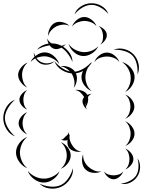

<svg xmlns="http://www.w3.org/2000/svg" viewBox="-97 -1065 878 1176"><path d="M129 -760Q152 -788 190 -796Q228 -804 263 -792Q297 -780 322 -750.5Q347 -721 347 -685Q334 -718 310.5 -745.5Q287 -773 259 -783Q232 -792 196.5 -785.5Q161 -779 129 -760ZM599 -760Q629 -773 663.5 -764.5Q698 -756 721 -732Q744 -708 751.5 -673.5Q759 -639 745 -609Q748 -642 740 -674Q732 -706 714 -725Q695 -744 663.5 -753Q632 -762 599 -760ZM90 -685Q101 -710 128 -728Q155 -746 182 -744Q210 -742 234 -720.5Q258 -699 266 -673Q249 -695 226 -706.5Q203 -718 181 -720Q159 -721 134 -713Q109 -705 90 -685ZM481 -685Q489 -708 511 -725.5Q533 -743 558 -743Q582 -743 604 -725.5Q626 -708 634 -685Q619 -704 598 -711.5Q577 -719 558 -719Q538 -719 517 -711.5Q496 -704 481 -685ZM650 -685Q678 -678 701 -653.5Q724 -629 727 -601Q730 -572 713 -543Q696 -514 670 -502Q690 -523 698 -549Q706 -575 703 -598Q701 -621 687.5 -645Q674 -669 650 -685ZM70 -529Q48 -538 31 -560.5Q14 -583 14 -607Q15 -631 33 -652.5Q51 -674 73 -682Q55 -667 46.5 -646.5Q38 -626 38 -606Q38 -587 45 -566Q52 -545 70 -529ZM465 -507Q440 -516 421 -541Q402 -566 402 -593Q402 -620 421.5 -644.5Q441 -669 466 -678Q445 -661 435.5 -637.5Q426 -614 426 -592Q426 -571 435 -547.5Q444 -524 465 -507ZM274 -659Q298 -664 324.5 -654Q351 -644 364 -623Q377 -603 373.5 -574.5Q370 -546 355 -527Q362 -550 358 -572Q354 -594 344 -611Q334 -627 316 -641Q298 -655 274 -659ZM435 -395Q422 -405 413.5 -423Q405 -441 410 -456Q412 -463 418 -470Q417 -472 416 -474Q408 -487 395 -499Q382 -511 363 -514Q382 -517 404 -510Q426 -503 436 -487L438 -484Q452 -490 465 -491Q451 -485 442 -471Q445 -456 441 -439.5Q437 -423 429 -411Q430 -403 435 -395ZM70 -394Q52 -400 37 -417.5Q22 -435 22 -454Q22 -473 37 -490Q52 -507 70 -513Q56 -501 51 -485Q46 -469 46 -454Q46 -439 51 -422.5Q56 -406 70 -394ZM670 -486Q692 -478 709 -456.5Q726 -435 726 -412Q726 -389 709 -367.5Q692 -346 670 -338Q688 -353 695 -373Q702 -393 702 -412Q702 -430 695 -450.5Q688 -471 670 -486ZM-5 -230Q-38 -242 -57.5 -274.5Q-77 -307 -77 -342Q-77 -377 -57.5 -409.5Q-38 -442 -5 -454Q-32 -431 -49.5 -400.5Q-67 -370 -67 -342Q-67 -314 -49.5 -283.5Q-32 -253 -5 -230ZM430 -437Q427 -424 428 -414Q431 -425 430 -437ZM70 -242Q50 -250 33.5 -269.5Q17 -289 17 -310Q17 -331 33.5 -351Q50 -371 70 -378Q54 -364 47.5 -345.5Q41 -327 41 -310Q41 -293 47.5 -274.5Q54 -256 70 -242ZM670 -322Q692 -314 709.5 -292Q727 -270 727 -246Q727 -222 709.5 -200.5Q692 -179 670 -171Q688 -186 695.5 -206.5Q703 -227 703 -246Q703 -265 695.5 -286Q688 -307 670 -322ZM323 -256Q326 -248 327 -237Q329 -240 331 -243Q326 -224 331 -206.5Q336 -189 345 -176Q353 -162 367 -150.5Q381 -139 401 -137Q382 -132 358.5 -139Q335 -146 324 -162Q318 -172 316.5 -184Q315 -196 317 -208Q309 -203 296 -204.5Q283 -206 275 -210Q285 -209 291.5 -215.5Q298 -222 304 -228Q310 -233 316.5 -239.5Q323 -246 323 -256ZM70 -35Q42 -45 21.5 -73Q1 -101 1 -131Q1 -161 21.5 -188.5Q42 -216 70 -226Q47 -207 36 -181Q25 -155 25 -131Q25 -107 36 -80.5Q47 -54 70 -35ZM275 -194Q299 -186 317.5 -162Q336 -138 336 -113Q336 -87 317.5 -63.5Q299 -40 275 -31Q295 -48 303.5 -70Q312 -92 312 -113Q312 -133 303.5 -155.5Q295 -178 275 -194ZM670 -155Q689 -148 704.5 -129.5Q720 -111 720 -91Q720 -71 704.5 -52.5Q689 -34 670 -27Q685 -40 690.5 -57.5Q696 -75 696 -91Q696 -107 690.5 -124.5Q685 -142 670 -155ZM524 -15Q502 -4 474 -6.5Q446 -9 428 -26Q410 -42 406.5 -70Q403 -98 412 -120Q411 -96 420.5 -76Q430 -56 445 -43Q459 -30 479.5 -21Q500 -12 524 -15ZM745 -95Q762 -71 761 -39.5Q760 -8 744 16Q728 41 699.5 54Q671 67 642 60Q671 57 697 43.5Q723 30 736 11Q749 -9 751 -38Q753 -67 745 -95ZM350 -35Q353 0 331.5 32Q310 64 278 79Q246 94 208 89.5Q170 85 145 60Q177 75 212.5 78Q248 81 274 69Q300 58 320.5 28.5Q341 -1 350 -35ZM268 -16Q257 13 228.5 33.5Q200 54 170 53Q139 53 111 31.5Q83 10 73 -18Q93 5 119 17Q145 29 170 29Q194 30 221 18.5Q248 7 268 -16ZM658 -15Q652 3 634.5 18Q617 33 599 33Q580 33 563 18Q546 3 540 -15Q551 -1 567.5 4Q584 9 599 9Q614 9 630 4Q646 -1 658 -15ZM359 -976Q369 -1007 399 -1026Q429 -1045 462 -1045Q495 -1046 525.5 -1028Q556 -1010 567 -979Q546 -1004 517 -1020Q488 -1036 462 -1035Q436 -1035 407.5 -1018.5Q379 -1002 359 -976ZM344 -902Q352 -925 373 -942.5Q394 -960 418 -961Q442 -961 464 -944Q486 -927 494 -905Q478 -923 457.5 -930Q437 -937 418 -937Q400 -936 379.5 -928.5Q359 -921 344 -902ZM198 -844Q196 -866 207.5 -890.5Q219 -915 239 -925Q259 -935 285.5 -929Q312 -923 328 -907Q307 -916 286.5 -914Q266 -912 249 -904Q233 -896 218.5 -881Q204 -866 198 -844ZM506 -905Q523 -901 539.5 -886Q556 -871 557 -853Q559 -836 546 -818Q533 -800 517 -792Q530 -805 532.5 -821Q535 -837 534 -851Q532 -865 526.5 -880Q521 -895 506 -905ZM306 -795Q295 -780 274 -770.5Q253 -761 235 -766Q217 -771 205 -790.5Q193 -810 192 -829Q200 -812 214 -802.5Q228 -793 242 -789Q257 -785 273.5 -784.5Q290 -784 306 -795ZM505 -782Q493 -755 465.5 -737.5Q438 -720 409 -722Q380 -724 355.5 -746Q331 -768 323 -796Q340 -772 364 -760Q388 -748 411 -746Q434 -744 459.5 -752.5Q485 -761 505 -782ZM237 -690Q222 -674 198.5 -670Q175 -666 155 -674Q135 -683 122 -702.5Q109 -722 110 -744Q124 -698 159 -683Q195 -668 237 -690ZM465 -687Q452 -653 419 -634Q386 -615 350 -615Q314 -616 281.5 -636Q249 -656 237 -690Q260 -662 290.5 -643.5Q321 -625 350 -625Q379 -625 410.5 -642.5Q442 -660 465 -687Z"/></svg>

Font: Rubik Puddles
Style: Regular
Weight: 400
Designer: Hubert and Fischer, NaN
Foundry: Hubert and Fischer, NaN
Version: Version 2.200